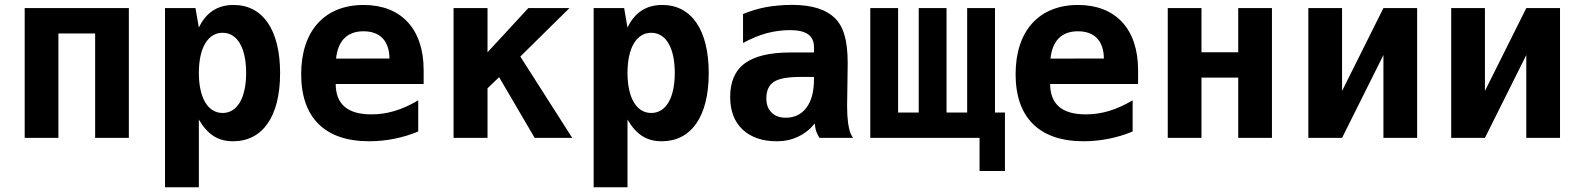

<svg xmlns="http://www.w3.org/2000/svg" viewBox="-20 -581 6663 809"><path d="M84 0H226.1V-439.9H380.9V0H522.9V-546.9H84Z M675.3 208H817.9V-77.1C855.5 -13.2 898.9 14.2 962.4 14.2C1085 14.2 1160.2 -87.9 1160.2 -272.9C1160.2 -455.1 1087.4 -560.1 964.4 -560.1C894.5 -560.1 847.2 -526.4 817.9 -464.8L803.7 -546.9H675.3ZM918 -105C856 -105 817.9 -168.5 817.9 -273.9C817.9 -379.4 856 -442.9 918 -442.9C980 -442.9 1017.1 -379.4 1017.1 -273.9C1017.1 -168.5 980 -105 918 -105Z M1535.6 14.2C1606 14.2 1677.7 0 1742.2 -26.9V-158.2C1672.4 -117.2 1610.8 -99.1 1544.9 -99.1C1445.3 -99.1 1395 -141.1 1394.5 -227.1H1765.1V-285.2C1765.1 -459.5 1669.9 -560.1 1512.2 -560.1C1346.2 -560.1 1249 -449.2 1249 -268.6C1249 -86.9 1347.2 14.2 1535.6 14.2ZM1396 -334C1403.8 -408.2 1441.9 -449.2 1511.7 -449.2C1580.6 -449.2 1620.1 -409.7 1621.1 -334.5Z M1891.1 0H2034.2V-209L2083 -255.9L2232.9 0H2391.1L2172.4 -342.8L2379.4 -546.9H2206.1L2034.2 -360.8V-546.9H1891.1Z M2481.4 208H2624V-77.1C2661.6 -13.2 2705.1 14.2 2768.6 14.2C2891.1 14.2 2966.3 -87.9 2966.3 -272.9C2966.3 -455.1 2893.6 -560.1 2770.5 -560.1C2700.7 -560.1 2653.3 -526.4 2624 -464.8L2609.9 -546.9H2481.4ZM2724.1 -105C2662.1 -105 2624 -168.5 2624 -273.9C2624 -379.4 2662.1 -442.9 2724.1 -442.9C2786.1 -442.9 2823.2 -379.4 2823.2 -273.9C2823.2 -168.5 2786.1 -105 2724.1 -105Z M3251.5 14.2C3288.1 14.2 3315.9 7.8 3343.3 -5.4C3371.1 -18.6 3394.5 -37.1 3412.6 -61C3414.1 -47.9 3417 -34.7 3418.9 -28.3C3421.4 -21.5 3426.8 -9.8 3432.6 0H3574.2C3569.3 -7.3 3563.5 -18.6 3560.5 -28.3C3558.6 -34.7 3555.7 -47.9 3553.7 -61C3552.7 -69.3 3551.3 -83.5 3550.3 -96.2C3549.8 -105 3549.3 -120.1 3549.3 -133.8C3549.3 -157.2 3551.8 -278.3 3551.8 -314.5C3551.8 -415.5 3532.7 -470.7 3497.1 -505.4C3463.4 -538.1 3407.7 -560.5 3316.9 -560.5C3274.4 -560.5 3233.4 -555.7 3207 -550.8C3174.8 -544.9 3137.7 -533.2 3110.8 -522V-399.9C3145.5 -418.9 3180.7 -433.1 3211.4 -441.4C3243.2 -449.7 3277.3 -454.1 3308.1 -454.1C3341.8 -454.1 3367.7 -448.7 3384.8 -436.5C3400.4 -425.3 3409.7 -407.7 3409.7 -383.8V-359.9H3310.5C3224.1 -359.9 3160.2 -344.7 3118.7 -314.5C3076.2 -283.2 3056.6 -234.9 3056.6 -172.9C3056.6 -113.8 3074.2 -67.9 3108.9 -35.2C3143.6 -2.4 3192.9 14.2 3251.5 14.2ZM3291.5 -85C3265.1 -85 3245.6 -92.3 3231 -106.9C3216.3 -121.6 3209 -140.6 3209 -167C3209 -198.7 3219.7 -222.7 3240.7 -236.3C3261.7 -250 3299.3 -256.8 3352.5 -256.8H3409.7V-247.1C3409.7 -195.8 3399.4 -156.2 3378.4 -127.9C3357.4 -99.1 3327.6 -85 3291.5 -85Z M4107.4 139.6H4214.4V-106.9H4172.4V-546.9H4055.2V-106.9H3968.3V-546.9H3851.1V-106.9H3764.2V-546.9H3647V0H4107.4Z M4545.9 14.2C4616.2 14.2 4688 0 4752.4 -26.9V-158.2C4682.6 -117.2 4621.1 -99.1 4555.2 -99.1C4455.6 -99.1 4405.3 -141.1 4404.8 -227.1H4775.4V-285.2C4775.4 -459.5 4680.2 -560.1 4522.5 -560.1C4356.4 -560.1 4259.3 -449.2 4259.3 -268.6C4259.3 -86.9 4357.4 14.2 4545.9 14.2ZM4406.2 -334C4414.1 -408.2 4452.1 -449.2 4522 -449.2C4590.8 -449.2 4630.4 -409.7 4631.3 -334.5Z M4900.4 0H5042.5V-253.9H5197.3V0H5339.4V-546.9H5197.3V-360.8H5042.5V-546.9H4900.4Z M5492.7 0H5634.8L5809.1 -349.1V0H5951.2V-546.9H5809.1L5634.8 -197.8V-546.9H5492.7Z M6094.7 0H6236.8L6411.1 -349.1V0H6553.2V-546.9H6411.1L6236.8 -197.8V-546.9H6094.7Z"/></svg>

Font: Hack
Style: Bold
Weight: 700
Monospace: yes
Designer: Christopher Simpkins
Foundry: Christopher Simpkins
Version: Version 2.010